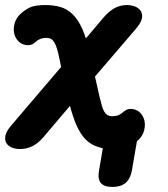

<svg xmlns="http://www.w3.org/2000/svg" viewBox="-44 -580 664 760"><path d="M127 -36Q107 -13 84.5 -1.5Q62 10 35 10Q18 10 3 4Q-12 -2 -19 -14Q-26 -26 -22.5 -43.5Q-19 -61 1 -84L198 -315L190 -353Q186 -373 181.5 -387.5Q177 -402 171.5 -411.5Q166 -421 158.5 -425.5Q151 -430 140 -430Q125 -430 114.5 -425.5Q104 -421 92 -410Q78 -398 56.5 -402Q35 -406 22 -425Q8 -445 11 -473Q14 -501 33 -521Q50 -538 71 -549Q92 -560 135 -560Q168 -560 194.5 -552.5Q221 -545 243 -524Q265 -503 282 -465Q289 -449 296 -428L367 -512Q387 -535 409 -547.5Q431 -560 459 -560Q476 -560 491 -554Q506 -548 513.5 -536Q521 -524 517.5 -506.5Q514 -489 494 -466L332 -277L350 -197Q355 -177 359 -162.5Q363 -148 368.5 -138.5Q374 -129 381.5 -124.5Q389 -120 400 -120Q415 -120 425.5 -124.5Q436 -129 448 -140Q462 -152 483.5 -148Q505 -144 518 -125Q532 -105 529 -77Q526 -49 507 -29Q503 -25 498 -21L478 95Q472 128 453 144Q434 160 401 160Q368 160 355 144Q342 128 348 95L363 7Q354 5 346 2Q319 -5 297 -26Q275 -47 258 -86Q245 -116 233 -161Z"/></svg>

Font: Maple Mono ExtraBold
Style: Italic
Weight: 800
Italic angle: -10°
Monospace: yes
Designer: subframe7536
Version: Version 7.200